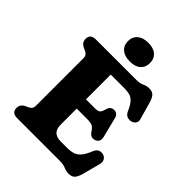

<svg xmlns="http://www.w3.org/2000/svg" viewBox="-259 -1053 1207 1207"><g transform="rotate(45 345.0 -449.5)"><path d="M44 -657Q44 -700 93 -700H450Q484 -700 504.5 -710Q525 -720 548 -720Q576 -720 589.5 -705.2Q603 -690.5 612.5 -658L645.5 -541Q650.5 -522.5 639.8 -509Q629 -495.5 610 -492Q594.5 -489.5 579.2 -495.8Q564 -502 554 -524Q537 -563.5 519.5 -581.8Q502 -600 481.5 -605Q461 -610 434 -610H315V-389.5H395Q424 -389.5 433.2 -400.8Q442.5 -412 448.5 -436.5Q457.5 -467.5 486.5 -468Q519.5 -468.5 527.5 -433.5L560 -304Q571 -260 534.5 -248.5Q505 -238.5 484 -269Q469 -292 455.2 -299.8Q441.5 -307.5 405.5 -307.5H315V-164Q315 -90 390.5 -90H443.5Q476 -90 499 -97Q522 -104 540.5 -125.5Q559 -147 576.5 -190Q592 -229.5 632 -221.5Q652 -217 661 -201Q670 -185 663.5 -161.5L632.5 -44Q623.5 -11.5 609.8 3.5Q596 18.5 568 18.5Q545.5 18.5 525 9.2Q504.5 0 470.5 0H93Q44 0 44 -43Q44 -74.5 74 -89.5L92 -97.5Q105 -103 113 -112Q121 -121 121 -140.5V-559.5Q121 -579 113 -588Q105 -597 92 -602.5L74 -610.5Q44 -625.5 44 -657ZM341 -752.5Q295 -752.5 268.8 -774.5Q242.5 -796.5 242.5 -836Q242.5 -874 268.8 -896.2Q295 -918.5 341 -918.5Q387.5 -918.5 413 -896.2Q438.5 -874 438.5 -836Q438.5 -797 413 -774.8Q387.5 -752.5 341 -752.5Z"/></g></svg>

Font: Fraunces 9pt S100
Style: Bold
Weight: 700
Version: Version 1.000; ttfautohint (v1.8.3)